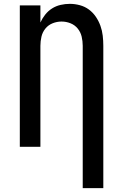

<svg xmlns="http://www.w3.org/2000/svg" viewBox="-20 -763 640 998"><path d="M410 215V-525Q410 -549 404.5 -572.5Q399 -596 384 -614.5Q369 -633 346.5 -642Q324 -651 300 -651Q276 -651 253.5 -642Q231 -633 216 -614.5Q201 -596 195.5 -572.5Q190 -549 190 -525V0H83V-735H190V-646Q200 -668 215 -687Q230 -706 250.5 -719Q271 -732 295 -737.5Q319 -743 343 -743Q369 -743 395 -736Q421 -729 442 -713.5Q463 -698 478 -676Q493 -654 502 -629Q511 -604 514 -577.5Q517 -551 517 -525V215Z"/></svg>

Font: Zed Mono Semibold Extended
Style: Regular
Weight: 600
Width: 7
Monospace: yes
Designer: Belleve Invis
Foundry: Belleve Invis
Version: Version 1.0.0; ttfautohint (v1.8.4)